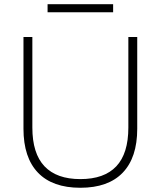

<svg xmlns="http://www.w3.org/2000/svg" viewBox="-20 -880 760 908"><path d="M360 8Q228 8 159.5 -63.5Q91 -135 91 -271V-705H133V-277Q133 -154 190.5 -93.5Q248 -33 360 -33Q473 -33 530 -93.5Q587 -154 587 -277V-705H629V-271Q629 -135 560.5 -63.5Q492 8 360 8ZM205 -822V-860H515V-822Z"/></svg>

Font: Nunito Sans 12pt ExtraLight
Style: Regular
Weight: 200
Version: Version 3.101;gftools[0.9.27]